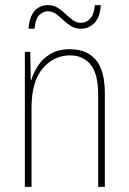

<svg xmlns="http://www.w3.org/2000/svg" viewBox="-20 -729 503 749"><path d="M253 -537Q318 -537 353.5 -496Q389 -455 389 -365V0H363V-358Q363 -441 333.5 -477Q304 -513 253 -513Q190 -513 146.5 -462Q103 -411 103 -308V0H77V-527H98L100 -416H102Q110 -445 128.5 -473Q147 -501 177.5 -519Q208 -537 253 -537ZM91 -617Q95 -665 115.5 -687Q136 -709 167 -709Q189 -709 205.5 -698.5Q222 -688 236 -674.5Q250 -661 264 -650.5Q278 -640 296 -640Q317 -640 332 -656.5Q347 -673 350 -709H373Q371 -663 349 -640Q327 -617 296 -617Q273 -617 256.5 -627.5Q240 -638 226 -651.5Q212 -665 198 -675Q184 -685 166 -685Q148 -685 133 -670Q118 -655 115 -617Z"/></svg>

Font: Noto Sans Bengali Condensed Thin
Style: Regular
Weight: 100
Width: 3
Designer: Joana Ranito - Universal Thirst; Jelle Bosma - Monotype Design Team
Foundry: Universal Thirst ehf.
Version: Version 3.000; ttfautohint (v1.8.4.7-5d5b)